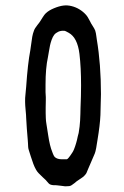

<svg xmlns="http://www.w3.org/2000/svg" viewBox="-20 -681 455 702"><path d="M214.8 -568.4Q202.6 -569.3 193.1 -564.9Q183.6 -560.5 178.2 -553.7Q172.9 -546.9 168.7 -535.2Q164.6 -523.4 162.8 -514.6Q161.1 -505.9 158.7 -491.9Q156.2 -478 155.3 -472.2Q146.5 -432.1 146.5 -371.6Q146.5 -362.3 146.5 -360.8Q146.5 -357.9 146.5 -354.5Q146 -347.7 147.5 -325.7Q147.5 -325.7 147.5 -314Q147.9 -308.1 147 -287.6Q147 -278.8 147 -267.6Q147 -256.8 147.5 -249.5Q147.9 -238.3 149.4 -230Q150.9 -219.7 153.1 -206.3Q155.3 -192.9 156.2 -186.5Q162.1 -147 170.9 -126Q171.4 -124.5 172.6 -121.3Q173.8 -118.2 174.8 -116Q175.8 -113.8 177.2 -111.1Q178.7 -108.4 180.2 -106.9Q189 -98.6 206.5 -98.6Q208 -98.6 209.5 -98.6Q210.9 -98.6 212.4 -98.6Q213.4 -98.6 214.8 -98.6Q215.3 -98.6 216.3 -98.6Q216.8 -98.6 217.3 -98.6Q217.8 -98.6 218.3 -98.6Q218.8 -98.6 219.2 -98.6Q219.2 -98.6 219.7 -98.6Q220.2 -98.6 220.7 -98.6Q221.2 -98.6 221.7 -98.6Q222.2 -98.6 222.2 -98.6Q222.7 -98.6 223.1 -98.6Q223.1 -98.6 223.6 -98.6Q224.1 -98.6 224.1 -98.6Q228.5 -98.6 244.1 -122.6Q248 -128.4 250.5 -134.8Q252.9 -141.1 254.6 -145.8Q256.3 -150.4 258.5 -158.2Q260.7 -166 261.5 -169.4Q262.2 -172.9 264.4 -182.6Q266.6 -192.4 267.6 -194.8Q269.5 -205.6 271 -218.3Q272.5 -231 272.9 -240Q273.4 -249 273.9 -264.4Q274.4 -279.8 274.4 -286.6Q276.4 -330.6 276.4 -369.1Q276.4 -434.6 270.5 -483.9Q263.2 -543.5 231.4 -561Q218.8 -568.4 214.8 -568.4ZM211.4 -660.6Q226.1 -662.6 241.7 -658.7Q257.3 -654.8 270.5 -646.7Q283.7 -638.7 293.9 -627.4Q297.9 -623 301 -617.9Q304.2 -612.8 308.3 -604.7Q312.5 -596.7 313.5 -594.7Q314.9 -592.3 318.4 -586.9Q321.8 -581.5 324.2 -577.4Q326.7 -573.2 328.1 -569.3Q329.6 -564.9 330.6 -559.3Q331.5 -553.7 332.5 -546.9Q334 -536.6 334 -536.1Q349.1 -446.3 349.1 -336.9Q348.6 -297.9 347.2 -260.3Q345.7 -224.6 336.4 -168.9Q335.9 -166 334.2 -155.5Q332.5 -145 331.8 -140.4Q331.1 -135.7 329.1 -127.9Q327.1 -120.1 324.2 -114.3Q320.8 -106 314 -90.6Q307.1 -75.2 304.2 -67.9Q303.2 -66.4 300.8 -59.8Q298.3 -53.2 296.4 -49.1Q294.4 -44.9 291.5 -42Q288.1 -37.6 282.7 -33.4Q277.3 -29.3 270.3 -24.9Q263.2 -20.5 260.3 -18.1Q258.8 -16.6 252.7 -11.7Q246.6 -6.8 241.9 -3.9Q237.3 -1 232.9 -0.5Q223.1 0.5 218.3 0.2Q213.4 0 203.4 -1.7Q193.4 -3.4 189 -3.4Q187 -3.9 182.9 -3.9Q178.7 -3.9 176 -3.9Q173.3 -3.9 169.9 -4.6Q166.5 -5.4 164.1 -6.3Q160.6 -7.8 158 -10.5Q155.3 -13.2 152.1 -17.1Q148.9 -21 147.5 -22.5Q144 -25.9 135.5 -33.7Q127 -41.5 121.1 -47.9Q115.2 -54.2 111.8 -60.5Q106.4 -69.8 101.8 -82Q97.2 -94.2 92.5 -109.4Q87.9 -124.5 85.4 -131.8Q83.5 -137.2 83 -143.3Q82.5 -149.4 82.3 -157.2Q82 -165 81.5 -168.9Q77.6 -212.4 75.7 -249.5Q75.7 -258.3 73.7 -277.8Q71.8 -297.4 71.8 -308.1Q71.8 -310.1 71.8 -312.5Q71.3 -319.8 73.5 -340.3Q75.7 -360.8 75.7 -363.8Q81.5 -448.7 90.8 -497.1Q92.3 -504.9 94 -519.5Q95.7 -534.2 97.9 -546.4Q100.1 -558.6 104 -568.4Q105.5 -573.2 108.6 -578.1Q111.8 -583 116.7 -589.4Q121.6 -595.7 123.5 -598.1Q125.5 -601.1 129.2 -606.7Q132.8 -612.3 135.3 -616.5Q137.7 -620.6 141.4 -625.5Q145 -630.4 148.4 -633.3Q158.7 -643.1 177.5 -650.9Q196.3 -658.7 211.4 -660.6Z"/></svg>

Font: LaylaRuqaa
Style: Regular
Weight: 400
Version: Version 2.0